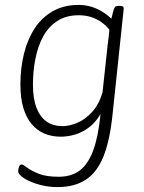

<svg xmlns="http://www.w3.org/2000/svg" viewBox="-20 -549 586 781"><path d="M214 212Q182 212 153.5 205.5Q125 199 102.5 189Q80 179 67 168Q54 157 54 148Q54 138 57.5 129Q61 120 68 120Q74 120 90 132.5Q106 145 137 157.5Q168 170 219 170Q271 170 305 144Q339 118 359.5 62Q380 6 389 -85Q368 -50 341 -30Q314 -10 284.5 -1.5Q255 7 227 7Q191 7 161 -5.5Q131 -18 109 -44Q87 -70 75 -110Q63 -150 63 -205Q63 -272 77.5 -330.5Q92 -389 121 -433.5Q150 -478 195 -503.5Q240 -529 300 -529Q325 -529 348 -522.5Q371 -516 392.5 -503.5Q414 -491 433 -473Q435 -482 438 -493Q441 -504 443 -511Q446 -520 450 -522.5Q454 -525 463 -525H468Q478 -525 481 -521.5Q484 -518 483 -511L438 -85Q427 22 401 87Q375 152 329 182Q283 212 214 212ZM234 -36Q264 -36 296 -50Q328 -64 355.5 -94.5Q383 -125 397 -173L418 -367Q420 -383 422 -398Q424 -413 425 -428Q411 -446 391.5 -459.5Q372 -473 349.5 -480Q327 -487 300 -487Q249 -487 213 -463.5Q177 -440 155.5 -400.5Q134 -361 124 -310Q114 -259 114 -205Q114 -148 128.5 -110.5Q143 -73 169.5 -54.5Q196 -36 234 -36Z"/></svg>

Font: Asap ExtraLight
Style: Italic
Weight: 250
Italic angle: -6°
Version: Version 3.001